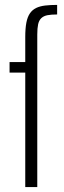

<svg xmlns="http://www.w3.org/2000/svg" viewBox="-20 -763 261 783"><path d="M83 0V-467H19V-510H83V-612Q83 -647 87.5 -670.5Q92 -694 102 -708.5Q112 -723 127.5 -730.5Q143 -738 164.5 -740.5Q186 -743 213 -743V-704Q189 -704 173.5 -701Q158 -698 148.5 -689Q139 -680 135.5 -664Q132 -648 132 -622V0Z"/></svg>

Font: Saira ExtraCondensed Light
Style: Regular
Weight: 300
Width: 2
Designer: Hector Gatti with collaboration of the Omnibus-Type team
Foundry: Omnibus-Type
Version: Version 1.101